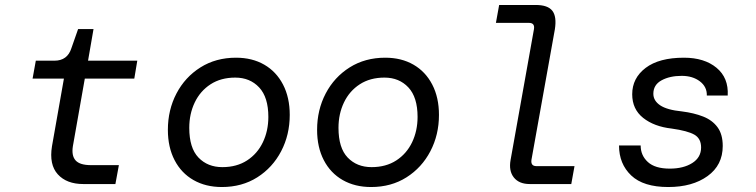

<svg xmlns="http://www.w3.org/2000/svg" viewBox="-20 -740 3040 772"><path d="M315 0Q248 0 212.5 -39Q177 -78 189 -152L237 -424H111L124 -496H199Q251 -496 267 -546L294 -623H356L334 -496H532L520 -424H321L273 -152Q267 -114 284 -95Q301 -76 346 -76H458L444 0Z M872 12Q807 12 758 -16Q709 -44 682 -96Q655 -148 655 -218Q655 -298 689.5 -364Q724 -430 786 -469Q848 -508 929 -508Q994 -508 1042.5 -480Q1091 -452 1118 -400Q1145 -348 1145 -278Q1145 -198 1110.5 -132Q1076 -66 1014.5 -27Q953 12 872 12ZM874 -68Q932 -68 973.5 -95Q1015 -122 1037 -168Q1059 -214 1059 -270Q1059 -349 1022 -388.5Q985 -428 926 -428Q868 -428 826.5 -401Q785 -374 763 -328Q741 -282 741 -226Q741 -145 778 -106.5Q815 -68 874 -68Z M1472 12Q1407 12 1358 -16Q1309 -44 1282 -96Q1255 -148 1255 -218Q1255 -298 1289.5 -364Q1324 -430 1386 -469Q1448 -508 1529 -508Q1594 -508 1642.5 -480Q1691 -452 1718 -400Q1745 -348 1745 -278Q1745 -198 1710.5 -132Q1676 -66 1614.5 -27Q1553 12 1472 12ZM1474 -68Q1532 -68 1573.5 -95Q1615 -122 1637 -168Q1659 -214 1659 -270Q1659 -349 1622 -388.5Q1585 -428 1526 -428Q1468 -428 1426.5 -401Q1385 -374 1363 -328Q1341 -282 1341 -226Q1341 -145 1378 -106.5Q1415 -68 1474 -68Z M2110 0Q2067 0 2046 -26.5Q2025 -53 2033 -97L2127 -623Q2131 -648 2107 -648H1974L1987 -720H2134Q2183 -720 2201 -696.5Q2219 -673 2211 -622L2117 -98Q2113 -72 2137 -72H2290L2277 0Z M2667 12Q2567 12 2518 -34.5Q2469 -81 2469 -155H2556Q2556 -115 2585 -88.5Q2614 -62 2673 -62Q2728 -62 2763.5 -84.5Q2799 -107 2799 -147Q2799 -183 2772 -198.5Q2745 -214 2681 -223Q2610 -231 2566 -266Q2522 -301 2522 -361Q2522 -426 2576 -467Q2630 -508 2730 -508Q2812 -508 2861 -467.5Q2910 -427 2906 -356H2822Q2823 -391 2794 -413Q2765 -435 2721 -435Q2673 -435 2640 -417Q2607 -399 2607 -363Q2607 -335 2634.5 -316.5Q2662 -298 2722 -292Q2770 -286 2807 -271.5Q2844 -257 2865 -228.5Q2886 -200 2886 -153Q2886 -76 2825 -32Q2764 12 2667 12Z"/></svg>

Font: DM Mono
Style: Italic
Weight: 400
Italic angle: -10°
Designer: Colophon Foundry
Foundry: Colophon Foundry
Version: Version 1.000; ttfautohint (v1.8.2.53-6de2)